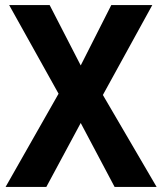

<svg xmlns="http://www.w3.org/2000/svg" viewBox="-20 -734 638 754"><path d="M595 0H430L297 -251L162 0H2L210 -366L16 -714H175L297 -477L417 -714H578L384 -361Z"/></svg>

Font: Noto Sans Hebrew SemiCondensed
Style: Bold
Weight: 700
Width: 4
Designer: Monotype Design Team
Foundry: Monotype Imaging Inc.
Version: Version 2.004; ttfautohint (v1.8.4.7-5d5b)